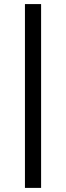

<svg xmlns="http://www.w3.org/2000/svg" viewBox="-20 -770 323 940"><path d="M102.1 -750H181.2V149.9H102.1Z"/></svg>

Font: Oakes Grotesk
Style: SemiBold
Weight: 600
Designer: Samuel Oakes
Foundry: Samuel Oakes
Version: Version 1.0 | wf-rip DC20170320